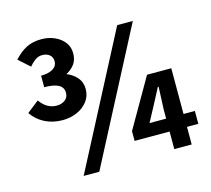

<svg xmlns="http://www.w3.org/2000/svg" viewBox="-102 -816 1043 949"><g transform="rotate(-15 420.0 -341.5)"><path d="M213 12 566 -665H646L293 12ZM185 -281Q135 -281 94.5 -301.5Q54 -322 29 -359L90 -407Q108 -382 129 -370Q150 -358 175 -358Q200 -358 217.5 -371Q235 -384 235 -408Q235 -436 210.5 -449Q186 -462 138 -462V-521Q176 -521 198.5 -534.5Q221 -548 221 -573Q221 -594 206.5 -606Q192 -618 169 -618Q149 -618 132.5 -606Q116 -594 102 -577L45 -628Q76 -662 108.5 -678.5Q141 -695 186 -695Q221 -695 252 -681.5Q283 -668 301.5 -644Q320 -620 320 -587Q320 -555 304.5 -533Q289 -511 261 -496Q292 -484 313 -460Q334 -436 334 -401Q334 -365 313.5 -338Q293 -311 259 -296Q225 -281 185 -281ZM680 0V-202L685 -318H681L640 -240L595 -156H827V-90H501V-140L645 -390H769V0Z"/></g></svg>

Font: Assistant ExtraLight
Style: Bold
Weight: 700
Version: Version 3.000